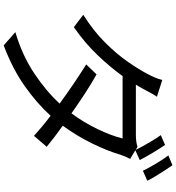

<svg xmlns="http://www.w3.org/2000/svg" viewBox="23 -909 954 1040"><g transform="rotate(90 500.0 -389.0)"><path d="M765 -806Q784 -779 807.5 -739.5Q831 -700 847 -669L794 -645L841 -617Q827 -592 818 -564Q798 -495 757.5 -412Q717 -329 661 -252Q693 -229 722 -207Q751 -185 775 -165L716 -96Q694 -116 666.5 -139Q639 -162 607 -186Q540 -112 446.5 -46Q353 20 226 68L154 5Q281 -33 377.5 -97.5Q474 -162 541 -235Q488 -274 432.5 -311.5Q377 -349 329 -379L383 -435Q433 -407 487.5 -371.5Q542 -336 594 -299Q643 -365 679 -440Q715 -515 730 -576H392Q344 -509 277.5 -439.5Q211 -370 127 -312L60 -363Q146 -417 209.5 -480.5Q273 -544 315.5 -605.5Q358 -667 381 -712Q389 -726 399 -749Q409 -772 413 -791L504 -762Q491 -743 479 -720Q467 -697 459 -683Q455 -675 449.5 -666Q444 -657 439 -648H709Q751 -648 775 -657L792 -647Q777 -677 754.5 -716Q732 -755 712 -783ZM875 -846Q888 -828 904 -803Q920 -778 935 -753.5Q950 -729 959 -710L905 -686Q889 -719 866 -757.5Q843 -796 822 -824Z"/></g></svg>

Font: Source Han Sans SC
Style: Regular
Weight: 400
Designer: Ryoko NISHIZUKA 西塚涼子 (kana, bopomofo & ideographs); Paul D. Hunt (Latin, Greek & Cyrillic); Sandoll Communications 산돌커뮤니
Foundry: Adobe
Version: Version 2.002;hotconv 1.0.116;makeotfexe 2.5.65601; ttfautoh